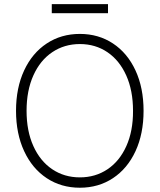

<svg xmlns="http://www.w3.org/2000/svg" viewBox="-20 -877 754 907"><path d="M357.4 9.8Q269 9.8 200.7 -35.4Q132.3 -80.6 94 -163.1Q55.7 -245.6 55.7 -353.5Q55.7 -461.9 94 -544.2Q132.3 -626.5 200.7 -671.6Q269 -716.8 357.4 -716.8Q445.3 -716.8 513.7 -671.6Q582 -626.5 620.1 -544.2Q658.2 -461.9 658.2 -353.5Q658.2 -245.1 620.1 -162.8Q582 -80.6 513.7 -35.4Q445.3 9.8 357.4 9.8ZM357.4 -668.9Q284.2 -668.9 227.1 -630.6Q169.9 -592.3 137.7 -520.8Q105.5 -449.2 105.5 -353.5Q105.5 -258.3 137.5 -187.3Q169.4 -116.2 226.6 -77.6Q283.7 -39.1 357.4 -39.1Q430.7 -39.1 487.8 -77.4Q544.9 -115.7 576.9 -187Q608.9 -258.3 608.4 -353.5Q608.4 -449.2 576.4 -520.5Q544.4 -591.8 487.5 -630.4Q430.7 -668.9 357.4 -668.9ZM490.2 -814.5H224.6V-857.4H490.2Z"/></svg>

Font: Pretendard GOV ExtraLight
Style: Regular
Weight: 200
Designer: Base glyphs from Inter by Rasmus Andersson; Hangeul glyphs from Noto Sans CJK(Source Han Sans) by Jang Soo-young and Kan
Foundry: Kil Hyung-jin
Version: Version 1.309